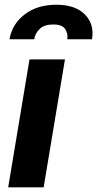

<svg xmlns="http://www.w3.org/2000/svg" viewBox="-20 -799 415 819"><path d="M14.9 0 105.8 -545.5H257.1L166.2 0ZM20.6 -631.4Q31.2 -696 85 -737.4Q138.8 -778.8 220.2 -778.8Q300.8 -778.8 342 -737.4Q383.2 -696 372.5 -631.4H267Q270.6 -656.2 257.8 -675.4Q245 -694.6 207 -694.6Q168.3 -694.6 148.8 -675.2Q129.3 -655.9 126.1 -631.4Z"/></svg>

Font: Inter UI
Style: Bold Italic
Weight: 700
Italic angle: 9.39999°
Designer: Rasmus Andersson
Foundry: rsms
Version: 3.2;8d6f07862